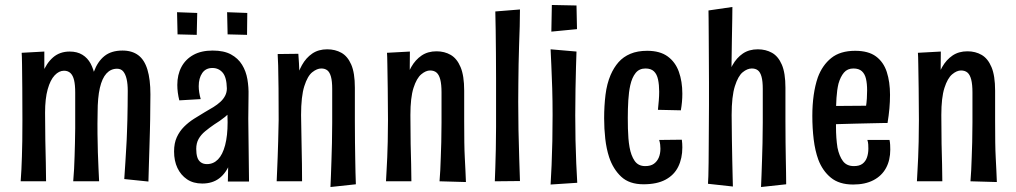

<svg xmlns="http://www.w3.org/2000/svg" viewBox="-20 -729 4079 771"><path d="M274 -1Q276 -26 277.5 -50.5Q279 -75 279.5 -100.5Q280 -126 281 -154.5Q282 -183 282 -214Q282 -240 282 -263Q282 -286 282 -309Q282 -332 282 -357Q282 -388 277.5 -407Q273 -426 263 -435.5Q253 -445 237 -445Q217 -445 199.5 -426.5Q182 -408 171.5 -370.5Q161 -333 161 -276L121 -230Q121 -289 128 -341.5Q135 -394 150.5 -434.5Q166 -475 193 -498.5Q220 -522 260 -522Q290 -522 311 -509Q332 -496 344 -473.5Q356 -451 362 -420Q368 -389 370 -352.5Q372 -316 372 -277Q371 -231 371.5 -191Q372 -151 373 -117Q374 -83 375.5 -53.5Q377 -24 378 -1ZM63 -1Q65 -25 66 -49Q67 -73 68 -100.5Q69 -128 69.5 -163.5Q70 -199 70 -247Q70 -317 69.5 -374.5Q69 -432 68.5 -469.5Q68 -507 67 -517L158 -522Q158 -504 158 -468Q158 -432 158.5 -383Q159 -334 161 -276Q161 -216 162 -165.5Q163 -115 164 -74.5Q165 -34 165 -1ZM576 0 479 -10Q482 -48 483.5 -78Q485 -108 487 -137Q489 -166 490 -201Q491 -222 491.5 -247.5Q492 -273 492.5 -303Q493 -333 493 -364Q493 -392 488.5 -411.5Q484 -431 475 -442Q466 -453 450 -453Q425 -453 407.5 -434Q390 -415 381 -376Q372 -337 372 -277L331 -219Q330 -287 336 -343.5Q342 -400 357 -441Q372 -482 399.5 -504Q427 -526 472 -526Q510 -526 535 -507.5Q560 -489 572 -449.5Q584 -410 584 -350Q584 -327 583.5 -300.5Q583 -274 583 -249.5Q583 -225 582 -204Q581 -167 580 -134.5Q579 -102 578 -70Q577 -38 576 0Z M895 0 897 -102 891 -374Q890 -419 874 -437.5Q858 -456 833 -456Q806 -456 792 -435.5Q778 -415 778 -383Q778 -371 780 -358Q782 -345 786 -331L700 -326Q696 -342 694 -357.5Q692 -373 692 -388Q692 -429 708.5 -460Q725 -491 756.5 -508.5Q788 -526 834 -526Q879 -526 907.5 -510.5Q936 -495 952 -469Q968 -443 973.5 -410.5Q979 -378 978 -345L977 -252L980 0ZM792 8Q756 8 731 -9Q706 -26 692.5 -54.5Q679 -83 679 -121Q679 -154 690 -178Q701 -202 719 -220Q737 -238 759 -252Q781 -266 803 -279Q821 -289 837 -299Q853 -309 865 -320Q877 -331 884 -344.5Q891 -358 891 -374L934 -356Q932 -323 918 -299.5Q904 -276 883.5 -259.5Q863 -243 840 -229Q821 -216 804 -202Q787 -188 777.5 -171Q768 -154 768 -131Q768 -112 772 -98.5Q776 -85 786 -77.5Q796 -70 811 -70Q837 -70 855.5 -89Q874 -108 884 -146Q894 -184 894 -238L931 -296Q931 -225 925 -169Q919 -113 903.5 -73.5Q888 -34 860.5 -13Q833 8 792 8ZM972 -589 894 -591 892 -680 973 -677ZM770 -589 693 -591 691 -680 772 -677Z M1409 11 1307 22Q1308 0 1309 -26.5Q1310 -53 1311 -85Q1312 -117 1313 -154.5Q1314 -192 1314 -237Q1314 -253 1314 -274.5Q1314 -296 1314 -321Q1314 -346 1314 -372Q1314 -403 1309 -421Q1304 -439 1294.5 -446.5Q1285 -454 1270 -454Q1253 -454 1234 -439Q1215 -424 1202 -383Q1189 -342 1189 -267L1149 -219Q1149 -267 1153 -313Q1157 -359 1166.5 -398.5Q1176 -438 1192.5 -467.5Q1209 -497 1234 -514Q1259 -531 1294 -531Q1326 -531 1351 -517Q1376 -503 1390.5 -469.5Q1405 -436 1405 -377Q1405 -351 1405 -331.5Q1405 -312 1405 -297.5Q1405 -283 1405 -270.5Q1405 -258 1405 -243Q1405 -194 1405.5 -157Q1406 -120 1406.5 -90.5Q1407 -61 1407.5 -36.5Q1408 -12 1409 11ZM1091 -1Q1092 -25 1093 -48Q1094 -71 1095 -97.5Q1096 -124 1097 -160Q1098 -196 1099 -247Q1099 -317 1098.5 -373Q1098 -429 1097 -465.5Q1096 -502 1095 -512L1178 -513Q1179 -500 1180.5 -476Q1182 -452 1183 -420Q1184 -388 1186 -349Q1188 -310 1189 -267Q1190 -198 1191 -151Q1192 -104 1192.5 -69.5Q1193 -35 1193 -1Z M1851 2 1745 -1Q1747 -23 1748 -46Q1749 -69 1750 -96.5Q1751 -124 1752 -158Q1753 -192 1753 -237Q1753 -253 1753 -271Q1753 -289 1753 -310.5Q1753 -332 1753 -358Q1753 -390 1748 -409.5Q1743 -429 1733 -437.5Q1723 -446 1707 -446Q1690 -446 1671.5 -430.5Q1653 -415 1640.5 -376Q1628 -337 1628 -267L1588 -234Q1588 -275 1592 -315.5Q1596 -356 1605.5 -393.5Q1615 -431 1631.5 -460Q1648 -489 1673 -506Q1698 -523 1733 -523Q1765 -523 1790 -508.5Q1815 -494 1829.5 -459.5Q1844 -425 1844 -365Q1844 -329 1844 -309.5Q1844 -290 1844 -276.5Q1844 -263 1844 -243Q1844 -194 1844.5 -158Q1845 -122 1846.5 -95Q1848 -68 1849 -45Q1850 -22 1851 2ZM1530 -1Q1531 -25 1532.5 -47.5Q1534 -70 1535 -97Q1536 -124 1537 -160Q1538 -196 1538 -247Q1538 -317 1537 -374.5Q1536 -432 1535.5 -469.5Q1535 -507 1534 -517L1626 -522Q1626 -504 1625.5 -466Q1625 -428 1626 -376.5Q1627 -325 1628 -267Q1628 -198 1629 -151Q1630 -104 1631 -69.5Q1632 -35 1632 -1Z M1967 -1Q1968 -23 1969 -55.5Q1970 -88 1971 -129.5Q1972 -171 1972 -219.5Q1972 -268 1972 -321Q1972 -364 1972 -414Q1972 -464 1971.5 -513.5Q1971 -563 1970.5 -607Q1970 -651 1969 -683L2068 -691Q2068 -659 2067 -623Q2066 -587 2064.5 -548.5Q2063 -510 2062.5 -471Q2062 -432 2061.5 -394Q2061 -356 2061 -320Q2061 -268 2062 -208Q2063 -148 2065 -93.5Q2067 -39 2068 -2Z M2191 12Q2193 -21 2195 -66Q2197 -111 2198 -162.5Q2199 -214 2199 -267Q2199 -323 2197.5 -374Q2196 -425 2194 -465.5Q2192 -506 2191 -531L2295 -522Q2294 -499 2293 -460Q2292 -421 2291 -371Q2290 -321 2290 -266Q2290 -216 2291 -166.5Q2292 -117 2294 -73.5Q2296 -30 2298 5ZM2194 -602 2196 -709 2295 -707 2297 -612Z M2564 11Q2507 11 2474.5 -19.5Q2442 -50 2426 -98Q2415 -132 2410.5 -172Q2406 -212 2406 -254Q2406 -304 2411.5 -348.5Q2417 -393 2432 -428Q2445 -458 2464 -479.5Q2483 -501 2511.5 -513Q2540 -525 2579 -525Q2630 -525 2661 -502.5Q2692 -480 2706 -441Q2720 -402 2720 -353Q2720 -336 2718.5 -319.5Q2717 -303 2714 -286L2622 -288Q2624 -307 2625.5 -325.5Q2627 -344 2627 -361Q2627 -388 2622.5 -409.5Q2618 -431 2606 -442.5Q2594 -454 2572 -454Q2547 -454 2532.5 -436Q2518 -418 2511 -387Q2505 -360 2503 -326Q2501 -292 2501 -256Q2501 -234 2501.5 -213Q2502 -192 2503.5 -173.5Q2505 -155 2508 -138Q2514 -104 2528.5 -83Q2543 -62 2571 -62Q2593 -62 2606 -71.5Q2619 -81 2625.5 -96.5Q2632 -112 2632 -132Q2632 -140 2631 -148.5Q2630 -157 2627 -167L2718 -168Q2719 -160 2719.5 -152.5Q2720 -145 2720 -137Q2720 -93 2703.5 -59.5Q2687 -26 2652.5 -7.5Q2618 11 2564 11Z M2823 9Q2824 0 2824.5 -22Q2825 -44 2825.5 -75.5Q2826 -107 2826 -145Q2826 -183 2826.5 -224Q2827 -265 2827 -307Q2827 -349 2827 -397.5Q2827 -446 2826.5 -494.5Q2826 -543 2826 -584.5Q2826 -626 2825.5 -653.5Q2825 -681 2825 -687L2921 -701Q2921 -689 2920.5 -654Q2920 -619 2919 -570.5Q2918 -522 2917.5 -467.5Q2917 -413 2917 -360.5Q2917 -308 2918 -267Q2918 -217 2919 -170.5Q2920 -124 2920.5 -85.5Q2921 -47 2922 -19.5Q2923 8 2923 20ZM3137 11 3036 22Q3037 0 3038 -26.5Q3039 -53 3040 -85Q3041 -117 3042 -154.5Q3043 -192 3043 -237Q3043 -253 3043 -274.5Q3043 -296 3043 -321Q3043 -346 3043 -372Q3043 -403 3038 -421Q3033 -439 3023.5 -446.5Q3014 -454 2999 -454Q2981 -454 2962.5 -439Q2944 -424 2931 -383Q2918 -342 2918 -267L2878 -219Q2878 -267 2882 -313Q2886 -359 2895.5 -398.5Q2905 -438 2921.5 -467.5Q2938 -497 2963 -514Q2988 -531 3023 -531Q3055 -531 3080 -517Q3105 -503 3119.5 -469.5Q3134 -436 3134 -377Q3134 -351 3134 -331.5Q3134 -312 3134 -297.5Q3134 -283 3134 -270.5Q3134 -258 3134 -243Q3134 -194 3134.5 -157Q3135 -120 3135.5 -90.5Q3136 -61 3136.5 -36.5Q3137 -12 3137 11Z M3406 12Q3350 12 3316.5 -15.5Q3283 -43 3266 -88Q3253 -124 3247.5 -169Q3242 -214 3242 -264Q3242 -308 3247.5 -347Q3253 -386 3264 -418Q3282 -467 3318 -496Q3354 -525 3414 -525Q3467 -525 3497.5 -502.5Q3528 -480 3541 -440Q3554 -400 3554 -348Q3554 -321 3551.5 -293Q3549 -265 3544 -235L3457 -298Q3460 -317 3461 -334Q3462 -351 3462 -366Q3462 -393 3457.5 -412.5Q3453 -432 3441 -443Q3429 -454 3407 -454Q3383 -454 3369 -437.5Q3355 -421 3347 -393Q3341 -368 3339 -336Q3337 -304 3337 -270Q3337 -245 3337 -221Q3337 -197 3338.5 -176Q3340 -155 3343 -136Q3350 -102 3365 -82Q3380 -62 3409 -62Q3431 -62 3443.5 -71.5Q3456 -81 3461.5 -97Q3467 -113 3467 -132Q3467 -140 3466.5 -149Q3466 -158 3463 -167H3552Q3554 -157 3554.5 -147.5Q3555 -138 3555 -128Q3555 -86 3538 -54.5Q3521 -23 3487.5 -5.5Q3454 12 3406 12ZM3273 -227 3271 -303 3532 -305 3544 -235Q3544 -235 3526 -235Q3508 -235 3479 -234Q3450 -233 3414 -232.5Q3378 -232 3341 -230.5Q3304 -229 3273 -227Z M3983 2 3877 -1Q3879 -23 3880 -46Q3881 -69 3882 -96.5Q3883 -124 3884 -158Q3885 -192 3885 -237Q3885 -253 3885 -271Q3885 -289 3885 -310.5Q3885 -332 3885 -358Q3885 -390 3880 -409.5Q3875 -429 3865 -437.5Q3855 -446 3839 -446Q3822 -446 3803.5 -430.5Q3785 -415 3772.5 -376Q3760 -337 3760 -267L3720 -234Q3720 -275 3724 -315.5Q3728 -356 3737.5 -393.5Q3747 -431 3763.5 -460Q3780 -489 3805 -506Q3830 -523 3865 -523Q3897 -523 3922 -508.5Q3947 -494 3961.5 -459.5Q3976 -425 3976 -365Q3976 -329 3976 -309.5Q3976 -290 3976 -276.5Q3976 -263 3976 -243Q3976 -194 3976.5 -158Q3977 -122 3978.5 -95Q3980 -68 3981 -45Q3982 -22 3983 2ZM3662 -1Q3663 -25 3664.5 -47.5Q3666 -70 3667 -97Q3668 -124 3669 -160Q3670 -196 3670 -247Q3670 -317 3669 -374.5Q3668 -432 3667.5 -469.5Q3667 -507 3666 -517L3758 -522Q3758 -504 3757.5 -466Q3757 -428 3758 -376.5Q3759 -325 3760 -267Q3760 -198 3761 -151Q3762 -104 3763 -69.5Q3764 -35 3764 -1Z"/></svg>

Font: Truculenta SemiBold
Style: Regular
Weight: 600
Version: Version 1.002